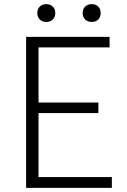

<svg xmlns="http://www.w3.org/2000/svg" viewBox="-20 -907 613 927"><path d="M204 -801C228 -801 247 -817 247 -844C247 -871 228 -887 204 -887C179 -887 160 -871 160 -844C160 -817 179 -801 204 -801ZM423 -801C448 -801 466 -817 466 -844C466 -871 448 -887 423 -887C398 -887 379 -871 379 -844C379 -817 398 -801 423 -801ZM106 0H520V-52H166V-361H455V-412H166V-678H509V-729H106Z"/></svg>

Font: Spoqa Han Sans Neo Light
Style: Regular
Weight: 300
Designer: [Spoqa Han Sans Neo] Dong-huui Kim  Younghwa Kang  Yujin Lee  [Noto Sans] Ryoko NISHIZUKA  (kana & ideographs); Paul D. 
Foundry: Spoqa (http://www.spoqa-han-sans.com)
Version: Version 1.000